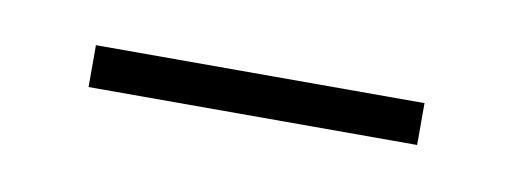

<svg xmlns="http://www.w3.org/2000/svg" viewBox="-23 -332 328 122"><g transform="rotate(10 140.5 -271.5)"><path d="M34 -258V-285H246V-258Z"/></g></svg>

Font: Noto Sans Khmer Condensed Thin
Style: Regular
Weight: 100
Width: 3
Designer: Danh Hong and the Monotype Design Team
Foundry: Monotype Imaging Inc.
Version: Version 2.004; ttfautohint (v1.8.4.7-5d5b)